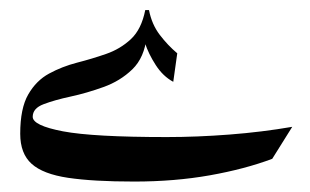

<svg xmlns="http://www.w3.org/2000/svg" viewBox="-20 -130 605 375"><path d="M550.8 117.7 511.7 180.2Q458.5 200.2 389.9 212.4Q321.3 224.6 242.2 224.6Q162.1 224.6 113 217.3Q64 210 41.7 189.9Q19.5 169.9 19.5 131.3Q19.5 81.5 35.2 54.4Q50.8 27.3 75.9 13.7Q101.1 0 130.4 -7.6Q159.7 -15.1 187.3 -24.7Q214.8 -34.2 235.6 -53.5Q256.3 -72.8 263.7 -110.4H271Q276.4 -82.5 292 -62Q307.6 -41.5 326.2 -25.9L318.4 29.8Q298.3 19 284.2 -2.9Q270 -24.9 263.2 -45.9L266.6 -59.1Q262.2 -17.6 238.5 5.4Q214.8 28.3 182.1 40Q149.4 51.8 117.9 58.6Q86.4 65.4 65.2 73.5Q43.9 81.5 43.9 98.1Q43.9 115.2 103 126.5Q162.1 137.7 305.7 137.7Q364.7 137.7 428.2 132.8Q491.7 127.9 550.8 117.7Z"/></svg>

Font: Lateef
Style: Regular
Weight: 400
Designer: SIL International
Foundry: SIL International
Version: Version 4.200